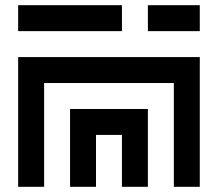

<svg xmlns="http://www.w3.org/2000/svg" viewBox="-20 -720 840 740"><path d="M50 -700V-600H450V-700ZM550 -600H750V-700H550ZM50 -500V0H150V-400H650V0H750V-500ZM250 -300V0H350V-200H450V0H550V-300Z"/></svg>

Font: Mourier
Style: Regular
Weight: 400
Designer: Eric Mourier
Foundry: Velvetyne Type Foundry
Version: Version 2.000;hotconv 1.0.109;makeotfexe 2.5.65596